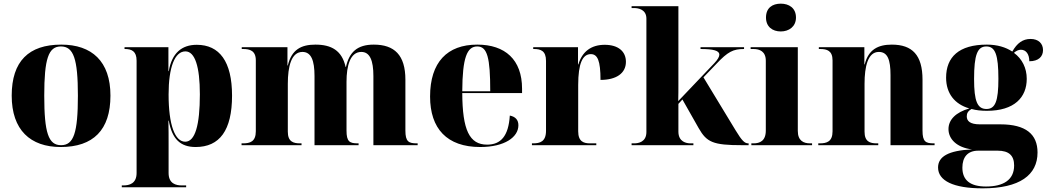

<svg xmlns="http://www.w3.org/2000/svg" viewBox="-20 -794 5725 1050"><path d="M312 10C490 10 584 -83 584 -271C584 -459 482 -550 315 -550C137 -550 44 -459 44 -271C44 -83 146 10 312 10ZM314 0C245 0 222 -67 222 -271C222 -473 245 -540 313 -540C382 -540 406 -473 406 -271C406 -67 383 0 314 0Z M646 230H998V220H974C943 220 902 211 902 152V-3C902 -47 902 -93 901 -134H903C921 -34 966 10 1050 10C1181 10 1249 -81 1249 -271C1249 -458 1180 -549 1056 -549C974 -549 920 -504 903 -405H901V-536H661V-526H663C700 -526 727 -514 727 -462V152C727 211 686 220 655 220H646ZM993 -19C937 -19 902 -110 902 -277C902 -427 936 -513 994 -513C1046 -513 1073 -430 1073 -278C1073 -110 1047 -19 993 -19Z M1301 0H1629V-10H1621C1584 -10 1554 -19 1554 -74V-336C1554 -430 1573 -510 1634 -510C1682 -510 1700 -463 1700 -378V0H1941V-10H1937C1892 -10 1875 -19 1875 -80V-347C1875 -434 1895 -510 1956 -510C2003 -510 2022 -463 2022 -378V0H2264V-10H2260C2215 -10 2197 -19 2197 -80V-358C2197 -493 2137 -550 2024 -550C1934 -550 1890 -509 1872 -428H1870C1850 -518 1792 -550 1705 -550C1627 -550 1575 -523 1554 -436H1552V-536H1302V-526H1310C1346 -526 1379 -517 1379 -464V-76C1379 -19 1347 -10 1309 -10H1301Z M2606 10C2740 10 2815 -44 2815 -109C2815 -138 2799 -156 2768 -162C2761 -49 2718 -3 2644 -3C2547 -3 2509 -83 2508 -285H2835V-309C2835 -468 2742 -550 2590 -550C2426 -550 2332 -454 2332 -266C2332 -91 2424 10 2606 10ZM2661 -295H2508C2509 -479 2534 -540 2590 -540C2645 -540 2661 -479 2661 -295Z M2889 0H3241V-10H3207C3174 -10 3142 -18 3142 -76V-329C3142 -447 3166 -498 3211 -498C3248 -498 3264 -462 3264 -357C3350 -357 3403 -393 3403 -456C3403 -512 3362 -549 3287 -549C3213 -549 3164 -512 3143 -442H3141V-536H2896V-526H2900C2936 -526 2966 -517 2966 -461V-79C2966 -19 2933 -10 2895 -10H2889Z M3434 0H3772V-10H3756C3734 -10 3690 -18 3690 -74V-226L3712 -250L3801 -93C3845 -16 3879 0 4038 0H4074V-10H4072C4053 -10 4038 -23 4003 -81L3827 -371L3897 -444C3961 -512 3990 -526 4049 -526V-536H3811V-526C3882 -526 3914 -517 3914 -495C3914 -484 3905 -468 3887 -449L3689 -241C3690 -273 3690 -303 3690 -335V-760H3434V-750H3448C3470 -750 3515 -743 3515 -692V-72C3515 -17 3471 -10 3448 -10H3434Z M4250 -622C4294 -622 4333 -648 4333 -698C4333 -751 4294 -774 4250 -774C4204 -774 4169 -751 4169 -698C4169 -648 4204 -622 4250 -622ZM4089 0H4421V-10H4410C4376 -10 4343 -23 4343 -78V-536H4085V-526H4101C4134 -526 4168 -513 4168 -462V-80C4168 -23 4135 -10 4101 -10H4089Z M4455 0H4783V-10H4775C4738 -10 4708 -19 4708 -74V-336C4708 -430 4726 -510 4786 -510C4834 -510 4850 -468 4850 -383V0H5091V-10H5087C5042 -10 5025 -19 5025 -80V-358C5025 -493 4969 -550 4857 -550C4782 -550 4729 -523 4709 -442H4707V-536H4458V-526H4466C4502 -526 4533 -517 4533 -464V-76C4533 -19 4501 -10 4463 -10H4455Z M5354 236C5557 236 5654 163 5654 40C5654 -60 5590 -114 5451 -114H5339C5285 -114 5267 -132 5267 -158C5267 -175 5274 -187 5293 -198C5318 -191 5346 -188 5377 -188C5528 -188 5595 -262 5595 -363C5595 -422 5570 -472 5525 -505C5537 -516 5550 -522 5563 -522C5591 -522 5609 -498 5609 -459C5660 -459 5684 -485 5684 -520C5684 -556 5659 -581 5616 -581C5573 -581 5542 -558 5516 -512C5480 -536 5433 -550 5377 -550C5224 -550 5154 -482 5154 -369C5154 -283 5201 -224 5281 -201C5208 -180 5167 -140 5167 -88C5167 -34 5212 13 5296 23C5165 29 5110 63 5110 122C5110 194 5193 236 5354 236ZM5375 -198C5325 -198 5307 -240 5307 -362C5307 -494 5325 -540 5374 -540C5423 -540 5440 -494 5440 -363C5440 -241 5423 -198 5375 -198ZM5372 226C5288 226 5243 193 5243 123C5243 66 5271 30 5330 30H5436C5498 30 5526 57 5526 111C5526 190 5467 226 5372 226Z"/></svg>

Font: Noto Serif Display ExtraBold
Style: Regular
Weight: 800
Designer: Monotype Design Team
Foundry: Monotype Imaging Inc.
Version: Version 2.009